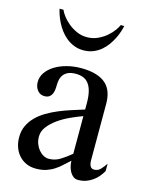

<svg xmlns="http://www.w3.org/2000/svg" viewBox="-112 -793 682 876"><g transform="rotate(15 229.5 -355.5)"><path d="M364.7 -721.7Q362.3 -710 357.2 -694.1Q352.1 -678.2 343.5 -660.9Q335 -643.6 323 -626.7Q311 -609.9 294.9 -596.4Q278.8 -583 258.3 -574.7Q237.8 -566.4 212.9 -566.4Q188 -566.4 167.5 -574.7Q147 -583 130.6 -596.4Q114.3 -609.9 101.8 -626.7Q89.4 -643.6 80.8 -660.9Q72.3 -678.2 66.9 -694.3Q61.5 -710.4 59.1 -721.7H77.6Q81.5 -711.4 93 -695.6Q104.5 -679.7 122.1 -664.8Q139.6 -649.9 162.6 -639.2Q185.5 -628.4 212.9 -628.4Q240.2 -628.4 263.4 -639.2Q286.6 -649.9 304 -664.8Q321.3 -679.7 332.8 -695.6Q344.2 -711.4 348.1 -721.7ZM291 -276.4Q263.7 -266.6 233.4 -252.7Q203.1 -238.8 177.7 -220.7Q152.3 -202.6 135.7 -180.9Q119.1 -159.2 119.1 -133.8Q119.1 -115.7 125 -100.1Q130.9 -84.5 140.6 -72.8Q150.4 -61 162.8 -54.2Q175.3 -47.4 188.5 -47.4Q217.3 -47.4 241.9 -62.7Q266.6 -78.1 291 -98.6ZM377 -89.8Q377 -74.2 382.6 -63.7Q388.2 -53.2 400.9 -53.2Q418.9 -53.2 430.9 -65.9Q442.9 -78.6 454.1 -95.2V-60.5Q445.8 -45.9 434.8 -33Q423.8 -20 409.9 -10.3Q396 -0.5 379.2 5.4Q362.3 11.2 342.3 11.2Q329.1 11.2 319.6 3.9Q310.1 -3.4 303.7 -14.9Q297.4 -26.4 294.2 -39.8Q291 -53.2 291 -65.9Q275.9 -52.7 261.5 -39.1Q247.1 -25.4 230 -14.2Q212.9 -2.9 191.9 4.2Q170.9 11.2 142.6 11.2Q117.2 11.2 96.9 2Q76.7 -7.3 62.3 -23.4Q47.9 -39.6 40.3 -61.3Q32.7 -83 32.7 -107.9Q32.7 -138.7 44.2 -162.8Q55.7 -187 75 -206.3Q94.2 -225.6 119.9 -240.7Q145.5 -255.9 174.3 -267.8Q203.1 -279.8 233.2 -289.3Q263.2 -298.8 291 -307.6V-336.9Q291 -369.6 285.4 -392.1Q279.8 -414.6 269 -428.5Q258.3 -442.4 242.9 -448.2Q227.5 -454.1 208.5 -454.1Q186.5 -454.1 172.6 -447.8Q158.7 -441.4 150.9 -431.2Q143.1 -420.9 140.1 -407.7Q137.2 -394.5 137.2 -380.9Q137.2 -368.2 135.5 -356.9Q133.8 -345.7 129.2 -337.2Q124.5 -328.6 116.5 -323.5Q108.4 -318.4 95.2 -318.4Q74.7 -318.4 62 -334.2Q49.3 -350.1 49.3 -373.5Q49.3 -397.5 63.5 -418Q77.6 -438.5 101.6 -453.4Q125.5 -468.3 157.5 -476.8Q189.5 -485.4 225.1 -485.4Q267.1 -485.4 296.1 -476.3Q325.2 -467.3 343 -450.9Q360.8 -434.6 368.9 -411.1Q377 -387.7 377 -358.9Z"/></g></svg>

Font: Khmer Busra Bunong
Style: Regular
Weight: 400
Designer: D. Kanjahn
Version: Version 7.100; 2014